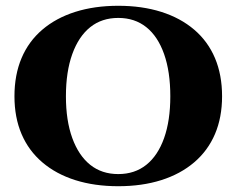

<svg xmlns="http://www.w3.org/2000/svg" viewBox="-20 -632 818 664"><path d="M389 -612Q471 -612 537.5 -591Q604 -570 651.5 -529.5Q699 -489 723.5 -431Q748 -373 748 -299Q748 -226 723.5 -168.5Q699 -111 651.5 -70.5Q604 -30 537.5 -9Q471 12 389 12Q307 12 240.5 -9Q174 -30 126.5 -70.5Q79 -111 54.5 -168.5Q30 -226 30 -299Q30 -373 54.5 -431Q79 -489 126.5 -529.5Q174 -570 240.5 -591Q307 -612 389 -612ZM389 -30Q446 -30 486 -62Q526 -94 547.5 -154.5Q569 -215 569 -299Q569 -384 547.5 -445Q526 -506 486 -538Q446 -570 389 -570Q332 -570 292 -538Q252 -506 230 -445Q208 -384 208 -299Q208 -215 230 -154.5Q252 -94 292 -62Q332 -30 389 -30Z"/></svg>

Font: Cinzel ExtraBold
Style: Regular
Weight: 800
Designer: Natanael Gama
Version: Version 2.000